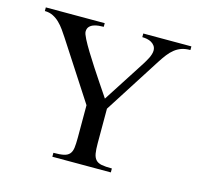

<svg xmlns="http://www.w3.org/2000/svg" viewBox="-80 -585 704 672"><g transform="rotate(15 272.0 -249.5)"><path d="M534.2 -485.8Q515.6 -485.8 502 -481Q488.3 -476.1 477.1 -467Q465.8 -458 456.1 -445.3Q446.3 -432.6 436 -416.5L305.2 -211.9V-86.9Q305.2 -64 307.6 -49.8Q310.1 -35.6 317.4 -27.6Q324.7 -19.5 338.6 -16.8Q352.5 -14.2 376 -14.2V0H164.1V-14.2Q187.5 -14.2 201.2 -17.1Q214.8 -20 221.9 -28.1Q229 -36.1 231 -50.3Q232.9 -64.5 232.9 -86.9V-205.1L97.2 -414.1Q89.4 -426.3 80.3 -439Q71.3 -451.7 60.5 -462.2Q49.8 -472.7 36.6 -479.2Q23.4 -485.8 6.8 -485.8V-499H220.2V-485.8Q212.4 -485.8 202.4 -484.9Q192.4 -483.9 183.6 -480.7Q174.8 -477.5 168.9 -470.9Q163.1 -464.4 163.1 -453.1Q163.1 -445.8 172.1 -428Q181.2 -410.2 195.1 -387.5Q209 -364.7 225.1 -340.1Q241.2 -315.4 255.1 -294.7Q269 -273.9 278.6 -259.8Q288.1 -245.6 289.1 -244.1L388.2 -397.9Q391.1 -402.8 395 -409.2Q398.9 -415.5 402.3 -422.6Q405.8 -429.7 408 -437Q410.2 -444.3 410.2 -450.2Q410.2 -460.4 405.3 -467.3Q400.4 -474.1 393.1 -478.3Q385.7 -482.4 377 -484.1Q368.2 -485.8 359.9 -485.8V-499H534.2Z"/></g></svg>

Font: Scheherazade Rohingya
Style: Regular
Weight: 400
Designer: SIL International
Foundry: SIL International
Version: Version 2.000 (build 440/429)